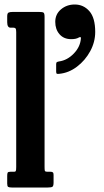

<svg xmlns="http://www.w3.org/2000/svg" viewBox="-20 -833 464 853"><path d="M40 -710H27Q12 -710 12 -734.5V-760Q12 -774 17.8 -777Q23.5 -780 37 -780H153Q168.5 -780 173.2 -777Q178 -774 178 -758V-93Q178 -78.5 179.2 -74.2Q180.5 -70 191.5 -70H203.5Q211.5 -70 214.8 -67.2Q218 -64.5 218 -56V-22Q218 -6.5 212.8 -3.2Q207.5 0 192.5 0H32Q20.5 0 16.2 -2.8Q12 -5.5 12 -17.5V-51.5Q12 -61.5 14 -65.8Q16 -70 26.5 -70H43.5Q48 -70 50 -73Q52 -76 52 -91V-690.5Q52 -703.5 49 -706.8Q46 -710 40 -710ZM225.5 -736Q225.5 -770 251 -791.5Q276.5 -813 312 -813Q351 -813 377 -783.5Q403 -754 403 -691Q403 -646.5 380.8 -605.5Q358.5 -564.5 322 -536.8Q285.5 -509 243 -505Q235.5 -504 232.5 -505.5Q229.5 -507 229.5 -515V-548Q229.5 -555 232.8 -557Q236 -559 242 -560Q279 -565 308.2 -595.5Q337.5 -626 339.5 -664Q339.5 -671.5 329.5 -666Q318 -659 296.5 -659Q263.5 -659 244.5 -680.8Q225.5 -702.5 225.5 -736Z"/></svg>

Font: Besley* Condensed Semi
Style: Regular
Weight: 600
Width: 3
Designer: Owen Earl
Foundry: indestructible type*
Version: Version 3.000; ttfautohint (v1.8.3)